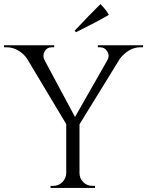

<svg xmlns="http://www.w3.org/2000/svg" viewBox="-30 -922 722 942"><path d="M343 -764 336 -771Q413 -853 463 -902Q490 -875 504 -849Q440 -812 343 -764ZM672 -690H658Q628 -690 601.5 -673.5Q575 -657 557 -632L360 -312V-73Q360 -47 378.5 -28.5Q397 -10 424 -10H436V0H218V-10H231Q257 -10 275.5 -28Q294 -46 295 -72V-313L104 -632Q89 -656 61.5 -673Q34 -690 4 -690H-10V-700H236V-690H223Q201 -690 189 -670Q183 -659 183 -648.5Q183 -638 188 -628L338 -348L498 -629Q503 -639 503 -649Q503 -659 496 -670Q484 -690 462 -690H450V-700H672Z"/></svg>

Font: Cinzel Decorative
Style: Regular
Weight: 400
Designer: Natanael Gama
Version: Version 1.001;PS 001.001;hotconv 1.0.56;makeotf.lib2.0.21325